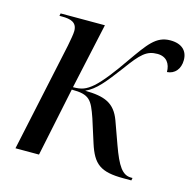

<svg xmlns="http://www.w3.org/2000/svg" viewBox="-86 -633 734 725"><g transform="rotate(15 281.0 -270.5)"><path d="M457 4H488L490 -6H484C450 -6 430 -36 403 -111L371 -200C348 -262 308 -277 232 -278C272 -296 300 -332 349 -397C397 -463 418 -483 460 -483C496 -483 512 -458 512 -426C542 -428 562 -451 562 -486C562 -522 539 -545 494 -545C438 -545 412 -505 359 -430C322 -376 288 -332 261 -308C234 -285 217 -279 184 -279L240 -536H67L65 -526H75C109 -526 134 -519 134 -485C134 -472 129 -448 125 -426L34 0H126L182 -269C252 -269 262 -251 285 -185L314 -94C338 -19 367 4 457 4Z"/></g></svg>

Font: Noto Serif Display SemiCondensed
Style: Italic
Weight: 400
Width: 4
Italic angle: -12°
Designer: Monotype Design Team
Foundry: Monotype Imaging Inc.
Version: Version 2.009